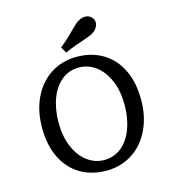

<svg xmlns="http://www.w3.org/2000/svg" viewBox="-114 -862 876 968"><g transform="rotate(-15 324.0 -378.0)"><path d="M64.2 -281Q64.2 -369.5 97.2 -438Q130.3 -506.5 189.6 -544.4Q248.8 -582.3 324.2 -582.3Q401.7 -582.3 460.3 -547.3Q518.8 -512.4 551.1 -446.6Q583.4 -380.7 583.4 -290Q583.4 -201.4 550.3 -133Q517.3 -64.5 458 -26.6Q398.7 11.3 323.4 11.3Q245.8 11.3 187.3 -23.6Q128.8 -58.5 96.5 -124.4Q64.2 -190.2 64.2 -281ZM496.2 -287Q496.2 -358.8 472.8 -413.3Q449.4 -467.7 409.8 -497.6Q370.2 -527.4 321.2 -527.4Q270.6 -527.4 232.2 -496.8Q193.7 -466.2 172.5 -410.7Q151.4 -355.1 151.4 -284Q151.4 -212.2 174.8 -157.7Q198.1 -103.2 237.8 -73.4Q277.4 -43.5 326.4 -43.5Q376.9 -43.5 415.4 -74.1Q453.9 -104.7 475 -160.3Q496.2 -215.9 496.2 -287ZM383.1 -655.5Q397.7 -661 410.7 -665.8Q423.7 -670.6 430.6 -674.8Q453 -688.9 460.2 -708.7Q467.5 -728.5 457.2 -745.5Q445.9 -763.6 424.7 -766.3Q403.5 -769 381.4 -755.6Q373.6 -751.3 363.1 -741.4Q352.7 -731.4 340.3 -719.7Q324.1 -702.7 305.1 -685Q286.2 -667.3 261.7 -647.9L280.2 -616.4Q308 -629.3 334.2 -638.7Q360.5 -648.1 383.1 -655.5Z"/></g></svg>

Font: Playfair Micro SmCond SmLight
Style: Regular
Weight: 360
Width: 4
Designer: Claus Eggers Sørensen
Foundry: Claus Eggers Sørensen
Version: Version 2.100;Glyphs 3.2 (3219)